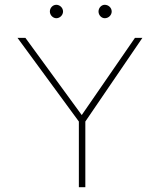

<svg xmlns="http://www.w3.org/2000/svg" viewBox="-20 -781 665 801"><path d="M215 -705C230 -705 243 -718 243 -733C243 -749 229 -761 215 -761C200 -761 188 -748 188 -733C188 -718 201 -705 215 -705ZM417 -705C433 -705 446 -718 446 -733C446 -749 432 -761 417 -761C403 -761 391 -748 391 -733C391 -718 403 -705 417 -705ZM309 0H336V-274L574 -623H543L321 -301L86 -623H53L309 -274Z"/></svg>

Font: Inconsolata Expanded ExtraLight
Style: Regular
Weight: 200
Width: 7
Monospace: yes
Designer: Raph Levien, Cyreal, Brenton Simpson
Foundry: Raph Levien, Cyreal, Google
Version: Version 3.100